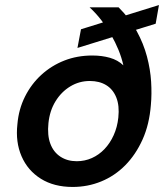

<svg xmlns="http://www.w3.org/2000/svg" viewBox="-20 -729 662 761"><path d="M268 12Q194 12 142 -20.5Q90 -53 65.5 -109.5Q41 -166 49 -237Q54 -296 79 -346Q104 -396 144 -432.5Q184 -469 235 -489Q286 -509 346 -509Q384 -509 415.5 -500Q447 -491 469 -470Q462 -501 449.5 -531.5Q437 -562 420 -591.5Q403 -621 382 -648.5Q361 -676 335 -700H450Q495 -655 522 -605.5Q549 -556 562.5 -505Q576 -454 579 -405Q582 -356 578 -313Q572 -236 545 -176Q518 -116 476.5 -74Q435 -32 381.5 -10Q328 12 268 12ZM284 -90Q316 -90 344 -102.5Q372 -115 394 -138Q416 -161 430.5 -193Q445 -225 449 -263Q454 -310 441 -342.5Q428 -375 401 -391.5Q374 -408 336 -408Q294 -408 258.5 -386.5Q223 -365 200 -327.5Q177 -290 172 -241Q167 -193 179.5 -159.5Q192 -126 219.5 -108Q247 -90 284 -90ZM287 -539 301 -613 610 -709 597 -635Z"/></svg>

Font: DM Sans 12pt SemiBold
Style: Italic
Weight: 600
Italic angle: -10°
Version: Version 4.004;gftools[0.9.30]